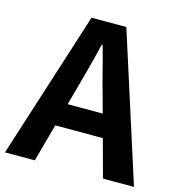

<svg xmlns="http://www.w3.org/2000/svg" viewBox="-113 -837 868 933"><g transform="rotate(15 320.5 -370.5)"><path d="M-4 0 233 -741H408L645 0H489L384 -386Q367 -444 351.5 -506.5Q336 -569 319 -628H315Q301 -568 284.5 -506Q268 -444 252 -386L146 0ZM143 -190V-305H495V-190Z"/></g></svg>

Font: Noto Sans SC
Style: Bold
Weight: 700
Designer: Ryoko NISHIZUKA  (kana, bopomofo & ideographs); Paul D. Hunt (Latin, Greek & Cyrillic); Sandoll Communications , Soo-you
Foundry: Adobe
Version: Version 2.004-H2;hotconv 1.0.118;makeotfexe 2.5.65603